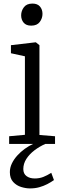

<svg xmlns="http://www.w3.org/2000/svg" viewBox="-20 -803 352 1071"><path d="M31 0V-43L119 -51V-489L41 -506V-551L178 -567H180L200 -551V-50L287 -43V0ZM153.5 -660Q126 -660 112 -676.5Q98 -693 98 -717.5Q98 -742 113.2 -762.5Q128.5 -783 160.5 -783H161.5Q189 -783 203 -766.5Q217 -750 217 -725.5Q217 -701 201.8 -680.5Q186.5 -660 154.5 -660ZM147 248Q124 248 98 240Q72 232 53.5 212Q35 192 35 157Q35 132.5 46.2 109Q57.5 85.5 76.2 64.8Q95 44 118.5 27Q142 10 166.5 -1L196.5 -5L234.5 -1Q200.5 14 172.2 35.5Q144 57 127 83.5Q110 110 110 140Q110 166 127.8 179.2Q145.5 192.5 174 192.5Q200 192.5 221.5 184Q243 175.5 266 161L281 201.5Q264 213.5 243.8 224Q223.5 234.5 199.8 241.2Q176 248 147 248Z"/></svg>

Font: Merriweather Light
Style: Regular
Weight: 300
Designer: Eben Sorkin
Foundry: Eben Sorkin
Version: Version 2.100